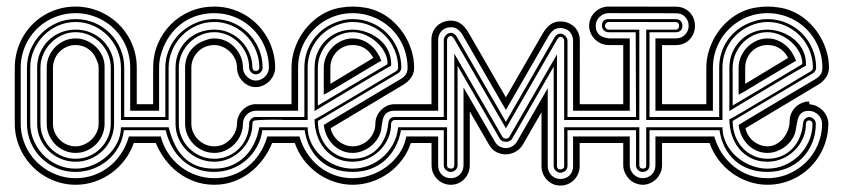

<svg xmlns="http://www.w3.org/2000/svg" viewBox="-20 -562 2570 584"><path d="M326.9 -186Q326.9 -161.6 317.6 -140.5Q308.3 -119.4 292.4 -103.8Q276.4 -88.1 255.1 -79.1Q233.9 -70.1 210 -70.1Q186 -70.1 164.7 -79.1Q143.3 -88.1 127.4 -103.8Q111.6 -119.4 102.3 -140.5Q93 -161.6 93 -186V-356Q93 -380.9 102.2 -402Q111.3 -423.1 127.2 -438.7Q143.1 -454.3 164.3 -463.1Q185.5 -471.9 210 -471.9Q234.4 -471.9 255.6 -463.1Q276.9 -454.3 292.7 -438.7Q308.6 -423.1 317.7 -402Q326.9 -380.9 326.9 -356ZM316.9 -356Q316.9 -377.7 308.5 -397.3Q300 -417 285.5 -431.8Q271 -446.5 251.6 -455.3Q232.2 -464.1 210 -464.1Q188.2 -464.1 168.8 -455.2Q149.4 -446.3 134.8 -431.4Q120.1 -416.5 111.6 -397Q103 -377.4 103 -356V-186Q103 -163.8 111.5 -144.4Q119.9 -125 134.4 -110.5Q148.9 -95.9 168.3 -87.5Q187.7 -79.1 210 -79.1Q232.2 -79.1 251.6 -87.5Q271 -95.9 285.5 -110.5Q300 -125 308.5 -144.4Q316.9 -163.8 316.9 -186ZM298.1 -186Q298.1 -168 291.3 -151.9Q284.4 -135.7 272.5 -123.5Q260.5 -111.3 244.4 -104.1Q228.3 -96.9 210 -96.9Q191.7 -96.9 175.5 -104.1Q159.4 -111.3 147.6 -123.5Q135.7 -135.7 128.9 -151.9Q122.1 -168 122.1 -186V-356Q122.1 -374 128.9 -390.1Q135.7 -406.2 147.6 -418.5Q159.4 -430.7 175.5 -437.9Q191.7 -445.1 210 -445.1Q228 -445.1 244.3 -437.9Q260.5 -430.7 272.7 -418.5Q284.9 -406.2 291.9 -390.1Q298.8 -374 298.1 -356ZM280 -356Q280 -363.5 278.1 -369.4Q276.1 -375.2 272.9 -382.1Q269.3 -391.8 262.8 -399.8Q256.3 -407.7 248.2 -413.3Q240 -418.9 230.2 -422Q220.5 -425 210 -425Q195.8 -425 183.2 -419.6Q170.7 -414.1 161.4 -404.8Q152.1 -395.5 146.6 -382.8Q141.1 -370.1 141.1 -356V-186Q141.1 -171.6 146.6 -159.1Q152.1 -146.5 161.4 -137.2Q170.7 -127.9 183.2 -122.4Q195.8 -116.9 210 -116.9Q223.4 -116.9 236.1 -122.6Q248.8 -128.2 258.5 -137.6Q268.3 -147 274.2 -159.5Q280 -172.1 280 -186ZM423.6 -127H387Q377.2 -99.1 359.6 -75.8Q342 -52.5 318.7 -35.6Q295.4 -18.8 267.7 -9.4Q240 0 210 0Q184.8 0 161.3 -6.7Q137.7 -13.4 117.1 -25.5Q96.4 -37.6 79.5 -54.7Q62.5 -71.8 50.4 -92.4Q38.3 -113 31.6 -136.7Q24.9 -160.4 24.9 -186V-356Q24.9 -381.6 31.4 -405.4Q37.8 -429.2 49.8 -450Q61.8 -470.7 78.5 -487.7Q95.2 -504.6 115.7 -516.7Q136.2 -528.8 160 -535.4Q183.8 -542 210 -542Q235.4 -542 259.2 -535.4Q283 -528.8 303.6 -516.8Q324.2 -504.9 341.2 -488Q358.2 -471.2 370.4 -450.7Q382.6 -430.2 389.3 -406.4Q396 -382.6 396 -356.9V-245.1H423.6V-225.1H376V-356H377L376 -356.9Q376 -379.9 370.1 -401.1Q364.3 -422.4 353.4 -440.7Q342.5 -459 327.4 -474Q312.3 -489 293.8 -499.6Q275.4 -510.3 254.2 -516.1Q232.9 -522 210 -522Q187 -522 165.6 -516.1Q144.3 -510.3 125.7 -499.6Q107.2 -489 91.9 -473.9Q76.7 -458.7 65.8 -440.3Q54.9 -421.9 49 -400.5Q43 -379.2 43 -356V-186Q43 -163.3 49.1 -142.1Q55.2 -120.8 66 -102.4Q76.9 -84 92.3 -68.8Q107.7 -53.7 126.2 -42.8Q144.8 -32 166 -26Q187.3 -20 210 -20Q239.5 -20 265.6 -29.4Q291.7 -38.8 312.7 -55.7Q333.7 -72.5 349 -95.8Q364.3 -119.1 372.1 -147H423.6ZM210 -39.1Q179.2 -39.1 152.3 -50.5Q125.5 -62 105.3 -81.9Q85.2 -101.8 73.6 -128.5Q62 -155.3 62 -186V-356Q62 -386 73.7 -412.8Q85.4 -439.7 105.6 -460Q125.7 -480.2 152.6 -492.1Q179.4 -503.9 210 -503.9Q241 -503.9 268.1 -492.2Q295.2 -480.5 315.1 -460.3Q335 -440.2 346.4 -413.2Q357.9 -386.2 357.9 -356V-206.1H423.6V-197H347.9V-356Q347.9 -384 337 -409.3Q326.2 -434.6 307.4 -453.6Q288.6 -472.7 263.5 -483.9Q238.5 -495.1 210 -495.1Q181.4 -495.1 156.4 -483.9Q131.3 -472.7 112.5 -453.6Q93.8 -434.6 82.9 -409.3Q72 -384 72 -356V-186Q72 -159.2 82.6 -134.5Q93.3 -109.9 111.7 -90.8Q130.1 -71.8 155.4 -60.4Q180.7 -49.1 210 -49.1Q236.3 -49.1 261.1 -59.3Q285.9 -69.6 305.2 -86.9Q324.5 -104.2 336.2 -127.1Q347.9 -149.9 347.9 -175H423.6V-166H356.9Q353.5 -138.2 340.5 -114.9Q327.4 -91.6 307.5 -74.7Q287.6 -57.9 262.5 -48.5Q237.3 -39.1 210 -39.1Z M869.9 -225.1H757.8Q750 -225.1 742.9 -221.9Q735.8 -218.8 730.5 -213.4Q725.1 -208 722 -200.9Q719 -193.8 719 -186Q719 -168 712 -151.9Q705.1 -135.7 693.1 -123.5Q681.2 -111.3 665.3 -104.1Q649.4 -96.9 631.8 -96.9Q613.5 -96.9 597.3 -104.1Q581.1 -111.3 569 -123.5Q556.9 -135.7 549.9 -151.9Q543 -168 543 -186V-356Q543 -369.9 546.8 -382.4Q550.5 -395 557.7 -405.5Q564.9 -416 575.1 -424.1Q585.2 -432.1 597.9 -437Q606.9 -440.7 614.5 -442.9Q622.1 -445.1 631.8 -445.1Q650.6 -445.1 666.6 -437.6Q682.6 -430.2 694.2 -417.8Q705.8 -405.5 712.4 -389.4Q719 -373.3 719 -356Q719 -348.4 722.3 -341.4Q725.6 -334.5 731 -329Q736.3 -323.5 743.3 -320.2Q750.2 -316.9 757.8 -316.9Q765.6 -316.9 772.9 -320.1Q780.3 -323.2 785.8 -328.6Q791.3 -334 794.6 -341.1Q797.9 -348.1 797.9 -356Q797.9 -378.9 792 -400.1Q786.1 -421.4 775.3 -439.8Q764.4 -458.3 749.3 -473.4Q734.1 -488.5 715.7 -499.4Q697.3 -510.3 676 -516.1Q654.8 -522 631.8 -522Q605.7 -522 582.2 -515Q558.6 -508.1 538.8 -494.9Q519 -481.7 503.5 -462.8Q488 -443.8 477.8 -419.9Q471.2 -404.1 467.5 -388.7Q463.9 -373.3 463.9 -356V-225.1H393.8V-245.1H445.8V-356Q445.8 -395 460.2 -429Q474.6 -462.9 499.8 -488Q524.9 -513.2 558.8 -527.6Q592.8 -542 631.8 -542Q657.7 -542 681.4 -535.3Q705.1 -528.6 725.6 -516.5Q746.1 -504.4 762.9 -487.3Q779.8 -470.2 791.7 -449.6Q803.7 -429 810.3 -405.2Q816.9 -381.3 816.9 -356Q816.9 -344.2 812 -333.6Q807.1 -323 799 -314.9Q790.8 -306.9 780.2 -302Q769.5 -297.1 757.8 -297.1Q745.8 -297.1 735.5 -302.1Q725.1 -307.1 717.4 -315.3Q709.7 -323.5 705.3 -334.1Q700.9 -344.7 700.9 -356Q700.9 -370.1 694.9 -382.8Q689 -395.5 679.2 -404.8Q669.4 -414.1 657 -419.6Q644.5 -425 631.8 -425Q617.7 -425 605 -419.8Q592.3 -414.6 582.8 -405.2Q573.2 -395.8 567.6 -383.2Q562 -370.6 562 -356V-186Q562 -171.6 567.6 -159.1Q573.2 -146.5 582.8 -137.2Q592.3 -127.9 605 -122.4Q617.7 -116.9 631.8 -116.9Q637.9 -116.9 644.9 -118.3Q651.9 -119.6 658 -122.1Q667.2 -126.2 675.2 -133.2Q683.1 -140.1 688.8 -148.7Q694.6 -157.2 697.8 -166.9Q700.9 -176.5 700.9 -186Q700.9 -198 705.6 -208.7Q710.2 -219.5 718.1 -227.5Q726.1 -235.6 736.3 -240.4Q746.6 -245.1 757.8 -245.1H869.9ZM482.9 -206.1V-356Q482.9 -376.7 488.5 -395.8Q494.1 -414.8 504.2 -431.3Q514.2 -447.8 528.1 -461.1Q542 -474.4 558.6 -483.9Q575.2 -493.4 593.8 -498.7Q612.3 -503.9 631.8 -503.9Q662.6 -503.9 689.5 -492.2Q716.3 -480.5 736.1 -460.3Q755.9 -440.2 767.3 -413.2Q778.8 -386.2 778.8 -356Q778.8 -351.8 777.1 -348.1Q775.4 -344.5 772.5 -341.8Q769.5 -339.1 765.7 -337.5Q762 -335.9 757.8 -335.9Q754.2 -335.9 750.5 -337.6Q746.8 -339.4 744 -342.2Q741.2 -345 739.5 -348.6Q737.8 -352.3 737.8 -356Q737.8 -378.2 729.1 -397.8Q720.5 -417.5 705.8 -432.3Q691.2 -447 672 -455.6Q652.8 -464.1 631.8 -464.1Q609.9 -464.1 590.2 -455.3Q570.6 -446.5 555.8 -431.8Q541 -417 532.5 -397.3Q523.9 -377.7 523.9 -356V-186Q523.9 -163.8 532.5 -144.4Q541 -125 555.8 -110.5Q570.6 -95.9 590.2 -87.5Q609.9 -79.1 631.8 -79.1Q654.3 -79.1 673.7 -87.5Q693.1 -95.9 707.4 -110.5Q721.7 -125 729.7 -144.4Q737.8 -163.8 737.8 -186Q737.8 -194.3 743.7 -200.2Q749.5 -206.1 757.8 -206.1H869.9V-197Q866.5 -197 856.7 -197.3Q846.9 -197.5 834.2 -197.6Q821.5 -197.8 807.5 -197.8Q793.5 -197.8 781.4 -197.4Q769.3 -197 760.9 -196.3Q752.4 -195.6 751 -194.1Q747.8 -190.9 747.8 -186Q747.8 -162.1 738.4 -141Q729 -119.9 713 -104.1Q697 -88.4 676 -79.2Q655 -70.1 631.8 -70.1Q607.9 -70.1 586.4 -79.1Q564.9 -88.1 548.8 -103.8Q532.7 -119.4 523.3 -140.5Q513.9 -161.6 513.9 -186V-356Q513.9 -381.1 523.1 -402.3Q532.2 -423.6 548.1 -439.1Q564 -454.6 585.6 -463.3Q607.2 -471.9 631.8 -471.9Q657.5 -471.9 678.7 -461.9Q700 -451.9 715.3 -435.7Q730.7 -419.4 739.3 -398.6Q747.8 -377.7 747.8 -356Q747.8 -351.6 751 -348.8Q754.2 -345.9 757.8 -345.9Q762.5 -345.9 765.6 -348.8Q768.8 -351.6 768.8 -356Q768.8 -374.8 763.9 -392.3Q759 -409.9 750.2 -425.4Q741.5 -440.9 728.9 -453.7Q716.3 -466.6 701.2 -475.7Q686 -484.9 668.5 -490Q650.9 -495.1 631.8 -495.1Q602.5 -495.1 577.3 -483.8Q552 -472.4 533.2 -453.2Q514.4 -434.1 503.7 -408.9Q492.9 -383.8 492.9 -356V-197H393.8V-206.1ZM869.9 -127H807.9Q796.6 -99.6 779.1 -76.3Q761.5 -53 738.9 -36Q716.3 -19 689.2 -9.5Q662.1 0 631.8 0Q600.3 0 572.6 -9.9Q544.9 -19.8 522.2 -36.9Q499.5 -54 482.2 -77.1Q464.8 -100.3 453.9 -127H393.8V-147H469Q476.1 -118.9 491.7 -95.6Q507.3 -72.3 528.9 -55.4Q550.5 -38.6 576.9 -29.3Q603.3 -20 631.8 -20Q661.4 -20 687.4 -29.4Q713.4 -38.8 734.3 -55.7Q755.1 -72.5 770.1 -95.8Q785.2 -119.1 793 -147H869.9ZM777.8 -166Q774.4 -138.7 761.5 -115.4Q748.5 -92 728.9 -75.1Q709.2 -58.1 684.2 -48.6Q659.2 -39.1 631.8 -39.1Q603 -39.1 578.9 -48.2Q554.7 -57.4 535.8 -74.1Q516.8 -90.8 503.8 -114.1Q490.7 -137.5 483.9 -166H393.8V-175H492.9Q500 -147.2 510.9 -124.1Q521.7 -101.1 538.1 -84.4Q554.4 -67.6 577.4 -58.3Q600.3 -49.1 631.8 -49.1Q661.4 -49.1 684.7 -59.1Q708 -69.1 725 -85.9Q741.9 -102.8 752.7 -124.9Q763.4 -147 767.8 -170.9Q767.8 -171.9 768.3 -173.1Q768.8 -174.3 768.8 -175H869.9V-166Z M936.8 -356Q936.8 -380.9 945.8 -402Q954.8 -423.1 970.5 -438.7Q986.1 -454.3 1007.2 -463.1Q1028.3 -471.9 1052.7 -471.9Q1066.2 -471.9 1080.3 -468.6Q1094.5 -465.3 1107.8 -459Q1121.1 -452.6 1132.7 -443.2Q1144.3 -433.8 1152.8 -421.6Q1161.4 -409.4 1165.9 -394.4Q1170.4 -379.4 1169.7 -362.1Q1169.2 -362.1 1159.5 -356.6Q1149.9 -351.1 1134.5 -342.2Q1119.1 -333.3 1099.5 -321.7Q1079.8 -310.1 1059 -297.6Q1038.1 -285.2 1017.7 -272.9Q997.3 -260.7 980.5 -250.7Q963.6 -240.7 951.9 -233.5Q940.2 -226.3 936.8 -224.1ZM866.7 -245.1V-356Q866.7 -383.1 875.1 -409.7Q883.5 -436.3 898.7 -459.4Q913.8 -482.4 935.1 -500.6Q956.3 -518.8 981.7 -529.1Q998.5 -535.9 1017 -538.9Q1035.4 -542 1052.7 -542Q1071 -542 1089.6 -538.9Q1108.2 -535.9 1124.8 -529.1Q1150.4 -518.8 1171.5 -500.6Q1192.6 -482.4 1207.8 -459.4Q1222.9 -436.3 1231.3 -409.7Q1239.7 -383.1 1239.7 -356Q1239.7 -339.4 1230.6 -326.3Q1221.4 -313.2 1207.8 -304.9L985.8 -172.1Q988 -160.4 994.3 -150.4Q1000.5 -140.4 1009.5 -132.9Q1018.6 -125.5 1029.7 -121.2Q1040.8 -116.9 1052.7 -116.9Q1066.2 -116.9 1078.7 -122.2Q1091.3 -127.4 1100.8 -136.8Q1110.4 -146.2 1116.1 -158.8Q1121.8 -171.4 1121.8 -186Q1121.8 -198 1126.5 -208.7Q1131.1 -219.5 1139.2 -227.5Q1147.2 -235.6 1158 -240.4Q1168.7 -245.1 1180.9 -245.1H1270.8V-225.1H1180.9Q1168.9 -225.1 1161.7 -221.7Q1154.5 -218.3 1150.5 -212.5Q1146.5 -206.8 1144.7 -199.3Q1142.8 -191.9 1141.7 -183.8Q1140.6 -175.8 1139.3 -167.5Q1137.9 -159.2 1134.8 -152.1Q1129.6 -140.1 1121.1 -130Q1112.5 -119.9 1101.7 -112.5Q1090.8 -105.2 1078.4 -101.1Q1065.9 -96.9 1052.7 -96.9Q1035.2 -96.9 1020 -103.5Q1004.9 -110.1 993.4 -121.5Q981.9 -132.8 974.5 -148.3Q967 -163.8 964.8 -181.9Q965.1 -182.1 965.9 -182.6Q966.8 -183.1 969.8 -184.9Q972.9 -186.8 979 -190.6Q985.1 -194.3 996.1 -200.9Q1007.1 -207.5 1023.9 -217.5Q1040.8 -227.5 1065.1 -242.1Q1089.4 -256.6 1122.1 -276.1Q1154.8 -295.7 1197.8 -321Q1208.5 -327.1 1214.1 -335.2Q1219.7 -343.3 1219.7 -356Q1219.7 -379.2 1213.7 -400.5Q1207.8 -421.9 1196.9 -440.3Q1186 -458.7 1170.8 -473.9Q1155.5 -489 1137 -499.6Q1118.4 -510.3 1097 -516.1Q1075.7 -522 1052.7 -522Q1029.8 -522 1008.5 -516.1Q987.3 -510.3 968.9 -499.4Q950.4 -488.5 935.3 -473.4Q920.2 -458.3 909.3 -439.8Q898.4 -421.4 892.6 -400.1Q886.7 -378.9 886.7 -356V-225.1H839.4V-245.1ZM1158.7 -366.9Q1159.2 -385 1150 -402.5Q1140.9 -419.9 1125.7 -433.6Q1110.6 -447.3 1091.4 -455.7Q1072.3 -464.1 1052.7 -464.1Q1030.8 -464.1 1011.4 -455.3Q991.9 -446.5 977.7 -431.8Q963.4 -417 955.1 -397.3Q946.8 -377.7 946.8 -356V-241ZM964.8 -356Q964.8 -374.3 972.2 -390.5Q979.5 -406.7 991.6 -418.8Q1003.7 -430.9 1019.5 -438Q1035.4 -445.1 1052.7 -445.1Q1068.8 -445.1 1082.6 -439.5Q1096.4 -433.8 1107.5 -424.6Q1118.7 -415.3 1126.8 -402.8Q1135 -390.4 1139.9 -377Q1139.4 -376.7 1138.1 -376.1Q1136.7 -375.5 1131.8 -372.7Q1127 -369.9 1117.1 -364Q1107.2 -358.2 1089.6 -347.7Q1072 -337.2 1045.3 -321.2Q1018.6 -305.2 979.7 -282Q976.1 -279.8 972.3 -278.1Q968.5 -276.4 964.8 -273.9ZM905.8 -206.1V-356Q905.8 -378.9 912.1 -399.8Q918.5 -420.7 930.3 -438.2Q942.1 -455.8 959 -469.6Q975.8 -483.4 996.8 -491.9Q1011.2 -498 1024.4 -501Q1037.6 -503.9 1052.7 -503.9Q1083.5 -503.9 1110.5 -492.3Q1137.5 -480.7 1157.5 -460.7Q1177.5 -440.7 1189.1 -413.7Q1200.7 -386.7 1200.7 -356Q1200.7 -350.8 1198 -346.4Q1195.3 -342 1190.9 -339.1L946.8 -194.1Q946.8 -168.9 955.1 -147.8Q963.4 -126.7 977.7 -111.5Q991.9 -96.2 1011.4 -87.6Q1030.8 -79.1 1052.7 -79.1Q1076.7 -79.1 1095.7 -87.4Q1114.7 -95.7 1128.5 -110.1Q1142.3 -124.5 1150.5 -144Q1158.7 -163.6 1160.9 -186Q1161.6 -195.1 1166.3 -200.6Q1170.9 -206.1 1180.9 -206.1H1270.8V-197H1180.9Q1176.3 -197 1173 -193.7Q1169.7 -190.4 1169.7 -186Q1169.7 -161.6 1160.2 -140.5Q1150.6 -119.4 1134.5 -103.8Q1118.4 -88.1 1097.2 -79.1Q1075.9 -70.1 1052.7 -70.1Q1024.2 -70.1 1002.6 -81.1Q981 -92 966.3 -110.1Q951.7 -128.2 944.2 -151.4Q936.8 -174.6 936.8 -199Q937.5 -199 947.9 -204.8Q958.3 -210.7 974.7 -220.3Q991.2 -230 1012.3 -242.6Q1033.4 -255.1 1055.7 -268.3Q1077.9 -281.5 1099.7 -294.6Q1121.6 -307.6 1139.5 -318.4Q1157.5 -329.1 1169.8 -336.5Q1182.1 -344 1185.8 -345.9Q1188 -349.1 1189.5 -350.7Q1190.9 -352.3 1190.9 -356Q1190.9 -384.5 1180.2 -409.8Q1169.4 -435.1 1150.8 -454Q1132.1 -472.9 1106.8 -484Q1081.5 -495.1 1052.7 -495.1Q1039.3 -495.1 1026.5 -492.2Q1013.7 -489.3 1000.7 -483.9Q981.2 -475.6 965.5 -462.6Q949.7 -449.7 938.7 -433.1Q927.7 -416.5 921.8 -397Q915.8 -377.4 915.8 -356V-197H839.4V-206.1ZM890.9 -147Q898.7 -119.1 914.1 -95.8Q929.4 -72.5 950.4 -55.7Q971.4 -38.8 997.4 -29.4Q1023.4 -20 1052.7 -20Q1079.8 -20 1106.7 -29.2Q1133.5 -38.3 1156 -55.1Q1178.5 -71.8 1194.6 -95.1Q1210.7 -118.4 1215.8 -147H1270.8V-127H1229.7Q1220.5 -98.9 1202.8 -75.6Q1185.1 -52.2 1161.6 -35.4Q1138.2 -18.6 1110.2 -9.3Q1082.3 0 1052.7 0Q1023.4 0 995.8 -9.4Q968.3 -18.8 944.9 -35.6Q921.6 -52.5 903.9 -75.8Q886.2 -99.1 876.7 -127H839.4V-147ZM1115.7 -386 1111.8 -392.1Q1102.1 -408 1086.9 -416.5Q1071.8 -425 1052.7 -425Q1038.1 -425 1025.8 -419.6Q1013.4 -414.1 1004.3 -404.8Q995.1 -395.5 990 -382.8Q984.9 -370.1 984.9 -356V-306.9ZM1199.7 -166Q1194.6 -137.5 1182 -114.1Q1169.4 -90.8 1150.6 -74.1Q1131.8 -57.4 1107.1 -48.2Q1082.3 -39.1 1052.7 -39.1Q1023.2 -39.1 998.3 -47.7Q973.4 -56.4 954.6 -72.9Q935.8 -89.4 923.5 -112.8Q911.1 -136.2 906.7 -166H839.4V-175H915.8Q915.8 -157 921.3 -140.6Q926.8 -124.3 936.4 -110.4Q946 -96.4 959.1 -85.1Q972.2 -73.7 987.4 -65.7Q1002.7 -57.6 1019.3 -53.3Q1035.9 -49.1 1052.7 -49.1Q1076.7 -49.1 1100.1 -57.7Q1123.5 -66.4 1142.7 -82.8Q1161.9 -99.1 1174.9 -122.4Q1188 -145.8 1190.9 -175H1270.8V-166Z M1261 -127V-147H1312.7V-59.1Q1312.7 -50.3 1315.7 -43.1Q1318.6 -35.9 1323.7 -30.8Q1328.9 -25.6 1336.1 -22.8Q1343.3 -20 1351.8 -20Q1360.1 -20 1367.1 -23.2Q1374 -26.4 1379.2 -31.7Q1384.3 -37.1 1387.1 -44.2Q1389.9 -51.3 1389.9 -59.1V-296.1L1484.9 -131.8Q1490.5 -121.6 1499.6 -116.6Q1508.8 -111.6 1518.8 -111.6Q1528.6 -111.6 1537.6 -116.6Q1546.6 -121.6 1552.7 -131.8L1646 -293.7V-56.6Q1646 -48.8 1648.8 -41.7Q1651.6 -34.7 1656.7 -29.3Q1661.9 -23.9 1668.8 -20.8Q1675.8 -17.6 1684.1 -17.6Q1692.6 -17.6 1699.8 -20.4Q1707 -23.2 1712.2 -28.3Q1717.3 -33.4 1720.2 -40.6Q1723.1 -47.9 1723.1 -56.6V-147H1772.2V-127H1743.2V-56.6Q1743.2 -44.2 1738.5 -33.4Q1733.9 -22.7 1726 -14.6Q1718 -6.6 1707.3 -2.1Q1696.5 2.4 1684.1 2.4Q1671.6 2.4 1661.3 -2.4Q1650.9 -7.3 1643.2 -15.5Q1635.5 -23.7 1631.2 -34.3Q1627 -44.9 1627 -56.6V-220.5L1570.1 -121.8Q1561.3 -107.4 1547.1 -100Q1533 -92.5 1517.6 -92.5Q1503.2 -92.5 1489.6 -99.6Q1476.1 -106.7 1467.5 -121.8L1408.9 -222.9V-59.1Q1408.9 -47.4 1404.7 -36.7Q1400.4 -26.1 1392.7 -17.9Q1385 -9.8 1374.6 -4.9Q1364.3 0 1351.8 0Q1339.4 0 1328.6 -4.5Q1317.9 -9 1309.9 -17.1Q1302 -25.1 1297.4 -35.9Q1292.7 -46.6 1292.7 -59.1L1292.5 -127ZM1743.4 -245.1H1772.2V-225.1H1723.1V-437.7Q1723.1 -446.5 1720.2 -453.7Q1717.3 -460.9 1712.2 -466.1Q1707 -471.2 1699.8 -474Q1692.6 -476.8 1684.1 -476.8Q1671.9 -476.8 1663.3 -470Q1654.8 -463.1 1649.2 -453.6L1518.8 -227.5L1386.7 -456.1Q1381.1 -465.6 1372.6 -472.4Q1364 -479.2 1351.8 -479.2Q1343.3 -479.2 1336.1 -476.4Q1328.9 -473.6 1323.7 -468.5Q1318.6 -463.4 1315.7 -456.2Q1312.7 -449 1312.7 -440.2V-225.1H1261V-245.1H1292.5L1292.2 -441.2Q1292.2 -454.1 1296.8 -464.7Q1301.3 -475.3 1309.3 -483Q1317.4 -490.7 1328.2 -495Q1339.1 -499.3 1351.8 -499.3Q1361.3 -499.3 1369.1 -496.5Q1377 -493.7 1383.4 -488.6Q1389.9 -483.6 1395.1 -477.1Q1400.4 -470.5 1404.8 -463.1L1518.8 -265.9L1631.1 -460.7Q1635.5 -468 1640.7 -474.6Q1646 -481.2 1652.5 -486.2Q1658.9 -491.2 1666.7 -494Q1674.6 -496.8 1684.1 -496.8Q1696.8 -496.8 1707.6 -492.6Q1718.5 -488.3 1726.6 -480.6Q1734.6 -472.9 1739.1 -462.3Q1743.7 -451.7 1743.7 -438.7ZM1261 -166V-175H1339.8V-59.1Q1339.8 -53.7 1343.5 -51.4Q1347.2 -49.1 1351.8 -49.1Q1357.2 -49.1 1359.5 -52.1Q1361.8 -55.2 1361.8 -59.1V-398.9L1508.5 -145.5Q1510 -142.8 1512.9 -141.6Q1515.9 -140.4 1519 -140.4Q1522.2 -140.4 1524.9 -141.6Q1527.6 -142.8 1529.1 -145.5L1674.1 -396.5V-56.6Q1674.1 -52.7 1676.4 -49.7Q1678.7 -46.6 1684.1 -46.6Q1688.7 -46.6 1692.4 -49Q1696 -51.3 1696 -56.6V-175H1772.2V-166H1706.1V-56.6Q1706.1 -52.2 1704.2 -48.5Q1702.4 -44.7 1699.2 -42.1Q1696 -39.6 1692.1 -38.1Q1688.2 -36.6 1684.1 -36.6Q1680.7 -36.6 1677.1 -38.2Q1673.6 -39.8 1670.7 -42.5Q1667.7 -45.2 1665.9 -48.8Q1664.1 -52.5 1664.1 -56.6V-359.4L1537.8 -140.4Q1535.2 -135.5 1529.9 -133.1Q1524.7 -130.6 1518.8 -130.6Q1513.2 -130.6 1507.9 -133.1Q1502.7 -135.5 1499.8 -140.4L1371.8 -361.8V-59.1Q1371.8 -54.9 1370 -51.3Q1368.2 -47.6 1365.2 -44.9Q1362.3 -42.2 1358.8 -40.6Q1355.2 -39.1 1351.8 -39.1Q1347.7 -39.1 1343.8 -40.5Q1339.8 -42 1336.7 -44.6Q1333.5 -47.1 1331.7 -50.9Q1329.8 -54.7 1329.8 -59.1V-166ZM1706.1 -206.1H1772.2V-197H1696V-437.7Q1696 -442.4 1692.7 -446.2Q1689.5 -450 1684.1 -450Q1681.4 -450 1679.1 -447.5Q1676.8 -445.1 1675 -442.4L1518.8 -171.6L1360.8 -444.8Q1359.1 -447.5 1356.8 -450Q1354.5 -452.4 1351.8 -452.4Q1346.4 -452.4 1343.1 -448.6Q1339.8 -444.8 1339.8 -440.2V-197H1261V-206.1H1329.8V-440.2Q1329.8 -444.3 1331.7 -448.2Q1333.5 -452.1 1336.7 -455.3Q1339.8 -458.5 1343.8 -460.3Q1347.7 -462.2 1351.8 -462.2Q1356.4 -462.2 1361.2 -459.2Q1366 -456.3 1369.1 -450.7L1518.8 -191.4L1666.7 -448.2Q1669.9 -453.9 1674.7 -456.8Q1679.4 -459.7 1684.1 -459.7Q1688.2 -459.7 1692.1 -457.9Q1696 -456.1 1699.2 -452.9Q1702.4 -449.7 1704.2 -445.8Q1706.1 -441.9 1706.1 -437.7Z M1914.6 -206.1 1913.6 -463.9H1831.3Q1822.8 -463.9 1816.9 -469.6Q1811 -475.3 1811 -483.9Q1811 -503.9 1831.1 -503.9L2035.6 -503.7Q2044.9 -503.7 2050.3 -498.3Q2055.7 -492.9 2055.7 -483.6Q2055.7 -474.6 2050.3 -469.2Q2044.9 -463.9 2035.6 -463.9H1955.6V-206.1H2106.7V-197H1945.6V-471.7H2035.6Q2040.3 -471.7 2043 -475.3Q2045.7 -479 2045.7 -483.6Q2045.7 -488.3 2043 -491.6Q2040.3 -494.9 2035.6 -494.9L1831.1 -495.1Q1827.1 -495.1 1823.6 -491.6Q1820.1 -488 1820.1 -483.9Q1820.1 -479 1823.6 -475.3Q1827.1 -471.7 1831.3 -471.7H1924.6V-197H1761.7V-206.1ZM1955.6 -166V-59.1Q1955.6 -50 1949.6 -44.6Q1943.6 -39.1 1934.6 -39.1Q1926.3 -39.1 1920.4 -44.9Q1914.6 -50.8 1914.6 -59.1V-166H1761.7V-175H1924.6V-59.1Q1924.6 -54.4 1927.4 -51.8Q1930.2 -49.1 1934.6 -49.1Q1939.9 -49.1 1942.7 -51Q1945.6 -53 1945.6 -59.1V-175H2106.7V-166ZM2106.7 -225.1H1973.6V-445.3H2036.6Q2044.7 -445.3 2051.6 -448.2Q2058.6 -451.2 2063.7 -456.4Q2068.8 -461.7 2071.8 -468.6Q2074.7 -475.6 2074.7 -483.6Q2074.7 -491.2 2071.9 -498.3Q2069.1 -505.4 2063.7 -510.7Q2058.3 -516.8 2050.8 -519.3Q2043.2 -521.7 2035.6 -521.7L1831.1 -522Q1823.5 -522 1816.5 -519Q1809.6 -516.1 1804.1 -511Q1798.6 -505.9 1795.3 -498.9Q1792 -491.9 1792 -483.9Q1792 -473.6 1795.3 -466.6Q1798.6 -459.5 1804.1 -455.1Q1809.6 -450.7 1816.9 -448.5Q1824.2 -446.3 1832.3 -445.3H1895.5V-225.1H1761.7V-245.1H1875.7V-424.8L1831.1 -425Q1819.1 -425 1808.3 -429.7Q1797.6 -434.3 1789.6 -442.4Q1781.5 -450.4 1776.7 -461.2Q1772 -471.9 1772 -483.9Q1772 -495.8 1776.7 -506.5Q1781.5 -517.1 1789.6 -525Q1797.6 -533 1808.3 -537.5Q1819.1 -542 1831.1 -542L2035.6 -541.7Q2048.1 -541.7 2058.7 -537.4Q2069.3 -533 2077.1 -525.1Q2085 -517.3 2089.4 -506.7Q2093.8 -496.1 2093.8 -483.6Q2093.8 -471.2 2089.5 -460.4Q2085.2 -449.7 2077.5 -441.8Q2069.8 -433.8 2059.1 -429.3Q2048.3 -424.8 2035.6 -424.8H1993.7V-245.1H2106.7ZM2106.7 -127H1993.7V-59.1Q1993.7 -47.1 1988.9 -36.4Q1984.1 -25.6 1976.1 -17.6Q1968 -9.5 1957.3 -4.8Q1946.5 0 1934.6 0Q1924.1 0 1912.6 -4.8Q1901.1 -9.5 1893.6 -17.1Q1886 -25.4 1880.9 -36.5Q1875.7 -47.6 1875.7 -59.1V-127H1761.7V-147H1895.5V-59.1Q1895.5 -51.3 1898.7 -44.2Q1901.9 -37.1 1907.2 -31.7Q1912.6 -26.4 1919.7 -23.2Q1926.8 -20 1934.6 -20Q1943.1 -20 1950.3 -23.1Q1957.5 -26.1 1962.6 -31.4Q1967.8 -36.6 1970.7 -43.7Q1973.6 -50.8 1973.6 -59.1V-147H2106.7Z M2152.6 -147Q2160.4 -119.1 2175.8 -95.8Q2191.2 -72.5 2212.2 -55.7Q2233.2 -38.8 2259.2 -29.4Q2285.2 -20 2314.5 -20Q2336.9 -20 2357.9 -25.9Q2378.9 -31.7 2397.3 -42.5Q2415.8 -53.2 2431.2 -68.2Q2446.5 -83.3 2457.4 -101.7Q2468.3 -120.1 2474.4 -141.4Q2480.5 -162.6 2480.5 -185.8Q2480.5 -193.6 2477.2 -200.7Q2473.9 -207.8 2468.4 -213.1Q2462.9 -218.5 2455.6 -221.7Q2448.2 -224.9 2440.4 -224.9Q2429.7 -224.9 2423.1 -221.6Q2416.5 -218.3 2412.6 -212.6Q2408.7 -207 2406.7 -199.7Q2404.8 -192.4 2403.4 -184.2Q2402.1 -176 2400.6 -167.7Q2399.2 -159.4 2396.5 -152.1Q2391.4 -140.1 2382.8 -130Q2374.3 -119.9 2363.4 -112.5Q2352.5 -105.2 2340.1 -101.1Q2327.6 -96.9 2314.5 -96.9Q2296.9 -96.9 2281.7 -103.5Q2266.6 -110.1 2255.1 -121.5Q2243.7 -132.8 2236.2 -148.3Q2228.8 -163.8 2226.6 -181.9Q2226.8 -182.1 2227.7 -182.6Q2228.5 -183.1 2231.6 -184.9Q2234.6 -186.8 2240.7 -190.6Q2246.8 -194.3 2257.8 -200.9Q2268.8 -207.5 2285.6 -217.5Q2302.5 -227.5 2326.8 -242.1Q2351.1 -256.6 2383.8 -276.1Q2416.5 -295.7 2459.5 -321Q2470.2 -327.1 2475.8 -335.2Q2481.4 -343.3 2481.4 -356Q2481.4 -379.2 2475.5 -400.5Q2469.5 -421.9 2458.6 -440.3Q2447.8 -458.7 2432.5 -473.9Q2417.2 -489 2398.7 -499.6Q2380.1 -510.3 2358.8 -516.1Q2337.4 -522 2314.5 -522Q2291.5 -522 2270.3 -516.1Q2249 -510.3 2230.6 -499.4Q2212.2 -488.5 2197 -473.4Q2181.9 -458.3 2171 -439.8Q2160.2 -421.4 2154.3 -400.1Q2148.4 -378.9 2148.4 -356V-225.1H2101.1V-245.1H2128.4V-356Q2128.4 -383.1 2136.8 -409.7Q2145.3 -436.3 2160.4 -459.4Q2175.5 -482.4 2196.8 -500.6Q2218 -518.8 2243.4 -529.1Q2260.3 -535.9 2278.7 -538.9Q2297.1 -542 2314.5 -542Q2332.8 -542 2351.3 -538.9Q2369.9 -535.9 2386.5 -529.1Q2412.1 -518.8 2433.2 -500.6Q2454.3 -482.4 2469.5 -459.4Q2484.6 -436.3 2493 -409.7Q2501.5 -383.1 2501.5 -356Q2501.5 -339.4 2492.3 -326.3Q2483.2 -313.2 2469.5 -304.9L2247.6 -172.1Q2249.8 -160.4 2256 -150.4Q2262.2 -140.4 2271.2 -132.9Q2280.3 -125.5 2291.4 -121.2Q2302.5 -116.9 2314.5 -116.9H2315.9Q2329.3 -117.2 2341.3 -123.9Q2353.3 -130.6 2362.3 -141.4Q2371.3 -152.1 2376.6 -165.9Q2381.8 -179.7 2381.8 -194.1Q2381.8 -206.1 2386.5 -216.8Q2391.1 -227.5 2399.2 -235.6Q2407.2 -243.7 2418 -248.4Q2428.7 -253.2 2440.9 -253.2L2442.6 -244.6Q2453.9 -244.1 2464.1 -239.1Q2474.4 -234.1 2482.3 -226.1Q2490.2 -218 2494.9 -207.5Q2499.5 -197 2499.5 -185.8Q2499.5 -160.4 2492.9 -136.7Q2486.3 -113 2474.4 -92.4Q2462.4 -71.8 2445.6 -54.7Q2428.7 -37.6 2408.1 -25.5Q2387.5 -13.4 2363.8 -6.7Q2340.1 0 2314.5 0Q2285.2 0 2257.6 -9.4Q2230 -18.8 2206.7 -35.6Q2183.3 -52.5 2165.6 -75.8Q2147.9 -99.1 2138.4 -127H2101.1V-147ZM2198.5 -356Q2198.5 -380.9 2207.5 -402Q2216.6 -423.1 2232.2 -438.7Q2247.8 -454.3 2268.9 -463.1Q2290 -471.9 2314.5 -471.9Q2327.9 -471.9 2342 -468.6Q2356.2 -465.3 2369.5 -459Q2382.8 -452.6 2394.4 -443.2Q2406 -433.8 2414.6 -421.6Q2423.1 -409.4 2427.6 -394.4Q2432.1 -379.4 2431.4 -362.1Q2430.9 -362.1 2421.3 -356.6Q2411.6 -351.1 2396.2 -342.2Q2380.9 -333.3 2361.2 -321.7Q2341.6 -310.1 2320.7 -297.6Q2299.8 -285.2 2279.4 -272.9Q2259 -260.7 2242.2 -250.7Q2225.3 -240.7 2213.6 -233.5Q2201.9 -226.3 2198.5 -224.1ZM2420.4 -366.9Q2420.9 -385 2411.7 -402.5Q2402.6 -419.9 2387.5 -433.6Q2372.3 -447.3 2353.1 -455.7Q2334 -464.1 2314.5 -464.1Q2292.5 -464.1 2273.1 -455.3Q2253.7 -446.5 2239.4 -431.8Q2225.1 -417 2216.8 -397.3Q2208.5 -377.7 2208.5 -356V-241ZM2314.5 -49.1Q2341.8 -49.1 2366.7 -59.8Q2391.6 -70.6 2410.4 -89.1Q2429.2 -107.7 2440.3 -132.6Q2451.4 -157.5 2451.4 -185.8Q2451.4 -190.2 2448.2 -193Q2445.1 -195.8 2440.4 -195.8Q2436.8 -195.8 2434.1 -193Q2431.4 -190.2 2431.4 -186Q2431.4 -161.6 2421.9 -140.5Q2412.4 -119.4 2396.2 -103.8Q2380.1 -88.1 2358.9 -79.1Q2337.6 -70.1 2314.5 -70.1H2313.5Q2285.2 -70.3 2263.7 -81.3Q2242.2 -92.3 2227.7 -110.4Q2213.1 -128.4 2205.8 -151.6Q2198.5 -174.8 2198.5 -199Q2199.2 -199 2209.6 -204.8Q2220 -210.7 2236.5 -220.3Q2252.9 -230 2274 -242.6Q2295.2 -255.1 2317.4 -268.3Q2339.6 -281.5 2361.5 -294.6Q2383.3 -307.6 2401.2 -318.4Q2419.2 -329.1 2431.5 -336.5Q2443.8 -344 2447.5 -345.9Q2449.7 -349.1 2451.2 -350.7Q2452.6 -352.3 2452.6 -356Q2452.6 -384.5 2441.9 -409.8Q2431.2 -435.1 2412.5 -454Q2393.8 -472.9 2368.5 -484Q2343.3 -495.1 2314.5 -495.1Q2301 -495.1 2288.2 -492.2Q2275.4 -489.3 2262.5 -483.9Q2242.9 -475.6 2227.2 -462.6Q2211.4 -449.7 2200.4 -433.1Q2189.5 -416.5 2183.5 -397Q2177.5 -377.4 2177.5 -356V-197H2101.1V-206.1H2167.5V-356Q2167.5 -378.9 2173.8 -399.8Q2180.2 -420.7 2192 -438.2Q2203.9 -455.8 2220.7 -469.6Q2237.5 -483.4 2258.5 -491.9Q2272.9 -498 2286.1 -501Q2299.3 -503.9 2314.5 -503.9Q2345.2 -503.9 2372.2 -492.3Q2399.2 -480.7 2419.2 -460.7Q2439.2 -440.7 2450.8 -413.7Q2462.4 -386.7 2462.4 -356Q2462.4 -350.8 2459.7 -346.4Q2457 -342 2452.6 -339.1L2208.5 -194.1Q2208.5 -168.9 2216.7 -147.9Q2224.9 -127 2239.1 -111.7Q2253.4 -96.4 2272.5 -87.9Q2291.5 -79.3 2313.5 -79.1H2314.5Q2338.4 -79.1 2357.4 -87.4Q2376.5 -95.7 2390.3 -110.1Q2404.1 -124.5 2412.2 -144Q2420.4 -163.6 2422.6 -186Q2423.1 -194.6 2428.2 -200.1Q2433.3 -205.6 2442.6 -206.1Q2450.2 -204.8 2455.8 -199.2Q2461.4 -193.6 2461.4 -185.8Q2461.4 -154.1 2450.3 -127.2Q2439.2 -100.3 2419.6 -80.7Q2399.9 -61 2372.9 -50Q2345.9 -39.1 2314.5 -39.1Q2284.9 -39.1 2260 -47.7Q2235.1 -56.4 2216.3 -72.9Q2197.5 -89.4 2185.2 -112.8Q2172.9 -136.2 2168.5 -166H2101.1V-175H2177.5Q2177.5 -157.2 2183 -140.9Q2188.5 -124.5 2198 -110.6Q2207.5 -96.7 2220.5 -85.3Q2233.4 -74 2248.5 -66Q2263.7 -58.1 2280.3 -53.6Q2296.9 -49.1 2313.5 -49.1ZM2226.6 -356Q2226.6 -374.3 2233.9 -390.5Q2241.2 -406.7 2253.3 -418.8Q2265.4 -430.9 2281.2 -438Q2297.1 -445.1 2314.5 -445.1Q2330.6 -445.1 2344.4 -439.5Q2358.2 -433.8 2369.3 -424.6Q2380.4 -415.3 2388.5 -402.8Q2396.7 -390.4 2401.6 -377Q2401.1 -376.7 2399.8 -376.1Q2398.4 -375.5 2393.6 -372.7Q2388.7 -369.9 2378.8 -364Q2368.9 -358.2 2351.3 -347.7Q2333.7 -337.2 2307 -321.2Q2280.3 -305.2 2241.5 -282Q2237.8 -279.8 2234 -278.1Q2230.2 -276.4 2226.6 -273.9ZM2377.4 -386 2373.5 -392.1Q2363.8 -408 2348.6 -416.5Q2333.5 -425 2314.5 -425Q2299.8 -425 2287.5 -419.6Q2275.1 -414.1 2266 -404.8Q2256.8 -395.5 2251.7 -382.8Q2246.6 -370.1 2246.6 -356V-306.9Z"/></svg>

Font: TafelwerkOT
Style: Regular
Weight: 400
Designer: Peter Wiegel
Foundry: Peter Wiegel, based on an original design named Oxford by Christine Lord, 1969
Version: Version 1.000